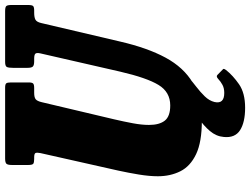

<svg xmlns="http://www.w3.org/2000/svg" viewBox="-134 -656 978 750"><g transform="rotate(-90 355.0 -281.0)"><path d="M331 -607.5 264 -324.5Q255 -286 248.5 -251Q242 -216 242 -188Q242 -147.5 258.8 -126.2Q275.5 -105 318 -105Q370.5 -105 398.2 -150.8Q426 -196.5 450 -300L521.5 -612.5Q524.5 -626 520.8 -631.2Q517 -636.5 500.5 -636.5H491Q475 -636.5 470 -641.8Q465 -647 465 -662.5V-719.5Q465 -736 468.2 -743Q471.5 -750 488 -750H686.5Q702 -750 706.2 -745.5Q710.5 -741 710.5 -725V-661Q710.5 -645 706.5 -640.8Q702.5 -636.5 688.5 -636.5H681Q662 -636.5 653 -631.5Q644 -626.5 640 -609L567.5 -300Q543 -194 504.8 -123.2Q466.5 -52.5 406.8 -17Q347 18.5 259 18.5Q175 18.5 127.8 -4Q80.5 -26.5 61 -65.5Q41.5 -104.5 41.5 -153.5Q41.5 -186.5 48.2 -227.5Q55 -268.5 63.5 -307.5L132 -612Q134.5 -625 132.5 -630.8Q130.5 -636.5 115 -636.5H109Q95 -636.5 90.2 -640.2Q85.5 -644 85.5 -660.5V-722.5Q85.5 -739 90 -744.5Q94.5 -750 110.5 -750H387.5Q401 -750 404.5 -745.5Q408 -741 408 -727V-658.5Q408 -645 404 -640.8Q400 -636.5 386 -636.5H367.5Q349.5 -636.5 342.2 -630.5Q335 -624.5 331 -607.5ZM309 187.5Q252.5 187.5 221.5 167.8Q190.5 148 195 104Q197.5 74.5 218.2 50Q239 25.5 269.2 4.8Q299.5 -16 330.5 -32.8Q361.5 -49.5 385 -63Q394 -68.5 404.8 -64.2Q415.5 -60 418 -57Q427.5 -47.5 430.2 -42.8Q433 -38 425.5 -31.5Q411 -18.5 390.8 -3Q370.5 12.5 353.5 30Q336.5 47.5 331.5 68Q323 106 367 106Q385.5 106 398.5 99Q411.5 92 421.5 82.5Q431 73.5 437 79L457.5 99Q461.5 102 461 104.5Q460.5 107 456.5 113Q435 140 400.8 163.8Q366.5 187.5 309 187.5Z"/></g></svg>

Font: Besley* Condensed Heavy
Style: Italic
Weight: 800
Width: 3
Italic angle: -13°
Designer: Owen Earl
Foundry: indestructible type*
Version: Version 3.000; ttfautohint (v1.8.3)